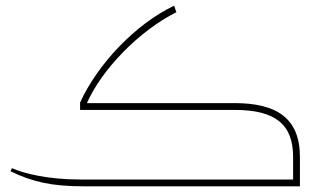

<svg xmlns="http://www.w3.org/2000/svg" viewBox="-20 -656 1151 676"><path d="M275 0H1036V-103C1036 -241 953 -293 805 -293H286C339 -413 471 -548 601 -613L593 -636C457 -571 324 -431 262 -295V-269H806C951 -269 1012 -217 1012 -103V-24H262C152 -24 67 -44 22 -64L17 -53C95 -15 164 0 275 0Z"/></svg>

Font: Noto Kufi Arabic Thin
Style: Regular
Weight: 100
Designer: Monotype Design Team, David Williams, Khaled Hosny
Foundry: Google LLC
Version: Version 2.109